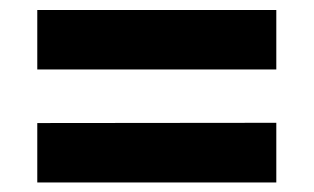

<svg xmlns="http://www.w3.org/2000/svg" viewBox="-20 -540 644 394"><path d="M547 -519.5V-397.5H56.5V-519.5ZM547 -288V-165.5H56.5V-287.5Z"/></svg>

Font: Public Sans Thin ExtraBold
Style: Regular
Weight: 800
Version: Version 1.007